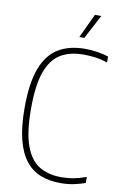

<svg xmlns="http://www.w3.org/2000/svg" viewBox="-102 -1000 670 1066"><g transform="rotate(10 232.5 -467.5)"><path d="M317 9Q255.5 9 206 -10Q156.5 -29 121.5 -72.5Q86.5 -116 67.8 -188.8Q49 -261.5 49 -369Q49 -510.5 81.5 -593.8Q114 -677 175.5 -713Q237 -749 324 -749Q356.5 -749 390.2 -744Q424 -739 456 -729V-695Q418.5 -708 386.2 -712Q354 -716 320 -716Q244.5 -716 192 -684.8Q139.5 -653.5 112.2 -578.2Q85 -503 85 -371Q85 -235.5 113 -160Q141 -84.5 192.8 -54.2Q244.5 -24 316 -24Q352 -24 385 -30.2Q418 -36.5 456 -50V-16Q427 -5.5 392 1.8Q357 9 317 9ZM280 -808 344 -944H380L308 -808Z"/></g></svg>

Font: Encode Sans SC Condensed Thin
Style: Regular
Weight: 100
Width: 3
Designer: Multiple Designers
Foundry: Impallari Type
Version: Version 3.002